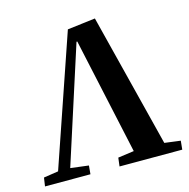

<svg xmlns="http://www.w3.org/2000/svg" viewBox="-106 -827 916 931"><g transform="rotate(-15 352.0 -362.0)"><path d="M234.9 0H6.8L13.2 -43L86.9 -54.2L311 -707L451.2 -724.1L620.1 -54.2L700.2 -43.9L695.8 0H380.9L386.2 -43L466.8 -54.2L339.8 -638.2H335.9L147.9 -54.2L238.8 -43Z"/></g></svg>

Font: Literata SemiBold
Style: Italic
Weight: 650
Italic angle: -2.39999°
Designer: Latin by Veronika Burian and Jose Scaglione. Greek by Irene Vlachou. Cyrillic by Vera Evstafieva
Foundry: TypeTogether
Version: Version 3.021